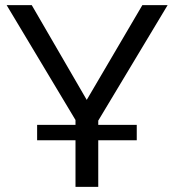

<svg xmlns="http://www.w3.org/2000/svg" viewBox="-20 -730 680 750"><path d="M274.9 0V-182.1H125V-242.2H274.9V-261.2L5.9 -710H104L318.8 -339.8L536.1 -710H634.8L363.8 -258.8V-242.2H514.2V-182.1H363.8V0Z"/></svg>

Font: Rawline Medium
Style: Regular
Weight: 500
Designer: Matt McInerney, Pablo Impallari, Rodrigo Fuenzalida
Foundry: Matt McInerney, Pablo Impallari, Rodrigo Fuenzalida
Version: Version 4.020;PS 004.020;hotconv 1.0.88;makeotf.lib2.5.64775